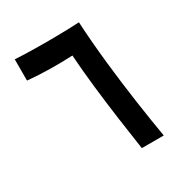

<svg xmlns="http://www.w3.org/2000/svg" viewBox="-161 -820 909 948"><g transform="rotate(-30 293.0 -346.5)"><path d="M377.4 0Q364.3 -86.9 350.6 -185.8Q336.9 -284.7 325.9 -383.1Q314.9 -481.4 309.1 -567.4Q246.6 -564.5 181.2 -565.4Q115.7 -566.4 53.2 -572.3V-693.4Q103 -690.4 167 -689.5Q199.2 -689 231.4 -689Q264.2 -689 297.4 -689.5Q363.3 -690.4 418.9 -693.4Q425.3 -577.1 438.7 -453.6Q452.1 -330.1 469 -213.1Q485.8 -96.2 502.4 0Z"/></g></svg>

Font: CaskaydiaCove NFP SemiBold
Style: Regular
Weight: 600
Designer: Aaron Bell
Foundry: Saja Typeworks
Version: Version 2111.001; VTT 6.35;Nerd Fonts 3.1.1